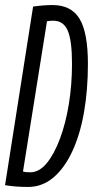

<svg xmlns="http://www.w3.org/2000/svg" viewBox="-28 -730 371 760"><path d="M83 10Q33 10 -8 3L103 -704Q145 -710 180 -710Q254 -710 287 -655.5Q320 -601 320 -477Q320 -374 304.5 -285.5Q289 -197 258 -130.5Q227 -64 183 -27Q139 10 83 10ZM92 -48Q127 -48 156.5 -83.5Q186 -119 209 -180Q232 -241 244.5 -318Q257 -395 257 -477Q257 -570 240 -609Q223 -648 183 -648Q171 -648 158 -646L63 -51Q71 -49 77.5 -48.5Q84 -48 92 -48Z"/></svg>

Font: Georama ExtraCondensed
Style: Italic
Weight: 400
Width: 2
Italic angle: -9°
Designer: Jean-Baptiste Levee
Foundry: Production Type
Version: Version 1.000